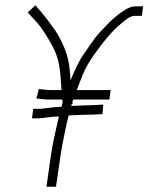

<svg xmlns="http://www.w3.org/2000/svg" viewBox="-20 -638 562 727"><path d="M181 -196C188 -197 195 -196 203 -197C203 -196 199 -179 191 -144C183 -109 177 -78 173 -52L156 69H192L211 -61C214 -82 235 -185 240 -201C280 -203 311 -204 331 -204L368 -206L371 -242L334 -240C313 -239 284 -239 250 -237L251 -243L255 -244C255 -248 254 -248 254 -252C255 -255 257 -258 257 -261H394L399 -297H271C274 -306 281 -324 292 -352C303 -380 320 -409 342 -439C364 -470 406 -524 438 -548C449 -557 471 -578 489 -578H517L522 -614H494C485 -614 476 -612 465 -607C447 -599 410 -571 390 -549C340 -499 339 -493 299 -436C281 -411 264 -376 247 -333C244 -399 236 -437 208 -490L198 -509C194 -517 149 -579 133 -596L114 -618L85 -591L119 -554C141 -529 158 -500 175 -470C198 -429 207 -395 211 -324C212 -314 212 -305 213 -297H171C162 -297 152 -298 144 -299L127 -301L118 -265L146 -262C153 -261 160 -261 166 -261H216L217 -251L213 -234C201 -233 192 -232 184 -232L134 -226H106L101 -190H129Z"/></svg>

Font: Reckless Catfish
Style: It
Weight: 400
Foundry: Cannot Into Space Fonts
Version: Version 0.2894